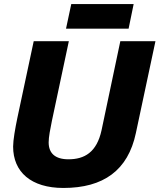

<svg xmlns="http://www.w3.org/2000/svg" viewBox="-20 -915 790 951"><path d="M307 -773H617L642 -895H333ZM294 16C492 16 614 -71 653 -256L750 -711H576L483 -270C459 -160 398 -126 319 -126C253 -126 221 -156 221 -210C221 -236 229 -277 237 -316L321 -711H147L66 -331C55 -278 45 -221 45 -189C45 -63 134 16 294 16Z"/></svg>

Font: Geist ExtraBold
Style: Italic
Weight: 800
Italic angle: -12°
Designer: Basement.studio, Andrés Briganti, Mateo Zaragoza
Foundry: Basement.studio, Vercel, Andrés Briganti, Guido Ferreyra, Mateo Zaragoza
Version: Version 1.500